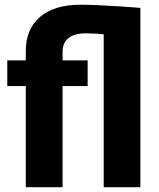

<svg xmlns="http://www.w3.org/2000/svg" viewBox="-20 -780 664 800"><path d="M240.7 0H87.4V-421.4H10.3V-528.3H87.4V-564.9Q87.4 -659.7 147.2 -710Q207 -760.3 314.5 -760.3Q345.2 -760.3 390.9 -758.3Q436.5 -756.3 483.6 -753.2Q530.8 -750 564.9 -747.1V0H412.1V-637.2Q371.6 -641.1 336.9 -641.1Q290.5 -641.1 265.6 -621.6Q240.7 -602.1 240.7 -564.9V-528.3H345.2V-421.4H240.7Z"/></svg>

Font: Vazirmatn RD ExtraBold
Style: Regular
Weight: 800
Designer: Saber Rastikerdar
Foundry: Saber Rastikerdar
Version: Version 32.102